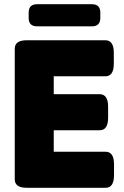

<svg xmlns="http://www.w3.org/2000/svg" viewBox="-20 -891 586 911"><path d="M107 0Q50 0 50 -40V-660Q50 -700 107 -700H480Q520 -700 520 -640V-589Q520 -529 480 -529H235V-444H453Q493 -444 493 -384V-333Q493 -273 453 -273H235V-171H481Q521 -171 521 -111V-60Q521 0 481 0ZM156 -766Q116 -766 116 -806V-831Q116 -871 156 -871H416Q456 -871 456 -831V-806Q456 -766 416 -766Z"/></svg>

Font: Asap Black
Style: Regular
Weight: 900
Designer: Pablo Cosgaya
Foundry: Omnibus-Type
Version: Version 3.001; ttfautohint (v1.8.4.7-5d5b)